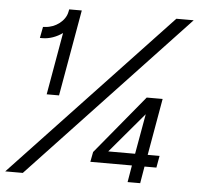

<svg xmlns="http://www.w3.org/2000/svg" viewBox="-54 -752 840 805"><g transform="rotate(5 366.0 -350.0)"><path d="M-3 0H71L729 -700H656ZM188 -599 142 -337H194L258 -700H205L203 -690C196 -651 154 -620 112 -618L102 -617L93 -570H104C133 -570 163 -581 188 -599ZM512 0H565L577 -71H627L636 -121H586L628 -360H561L357 -113L349 -71H524ZM420 -121 563 -290 533 -121Z"/></g></svg>

Font: Fixel Display 20240404 Light
Style: Italic
Weight: 300
Italic angle: -10°
Designer: AlfaBravo + MacPaw
Foundry: Kyrylo Tkachov, Marchela Mozhyna, Serhii Makarenko, Maria Weinstein, Zakhar Kryvoshyya
Version: Version 1.211;Glyphs 3.2 (3225)